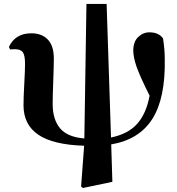

<svg xmlns="http://www.w3.org/2000/svg" viewBox="-20 -726 899 977"><path d="M522.5 -706.1 544.9 -26.4Q631.8 -43.9 678.2 -96.2Q724.6 -148.4 741.2 -239.3Q690.4 -340.8 674.3 -388.2Q658.2 -435.5 658.2 -468.8Q658.2 -513.7 683.1 -537.6Q708 -561.5 740.2 -561.5Q788.1 -561.5 809.6 -530.3Q818.4 -474.6 818.4 -426.8Q822.3 -226.6 755.4 -121.1Q688.5 -15.6 545.9 8.8L551.8 199.2L402.3 230.5L392.6 223.6L408.2 15.6Q250 10.7 174.8 -40.5Q99.6 -91.8 99.6 -190.4Q99.6 -228.5 103.5 -298.8Q107.4 -369.1 107.4 -401.4Q107.4 -444.3 96.2 -460Q85 -475.6 55.7 -475.6Q53.7 -475.6 43 -475.1Q32.2 -474.6 31.2 -474.6L25.4 -487.3Q57.6 -556.6 139.6 -556.6Q192.4 -556.6 223.1 -524.9Q253.9 -493.2 253.9 -428.7Q253.9 -389.6 251 -314Q248 -238.3 248 -197.3Q248 -118.2 285.6 -73.2Q323.2 -28.3 409.2 -21.5L419.9 -706.1Z"/></svg>

Font: Bpmf Zihi Serif Heavy
Style: Heavy
Weight: 900
Foundry: But Ko
Version: Version 1.320